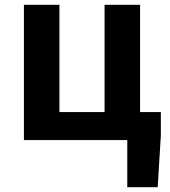

<svg xmlns="http://www.w3.org/2000/svg" viewBox="-20 -580 703 795"><path d="M507 195H633L646 -20V-116H560V-560H413V-116H226V-560H79V0H507Z"/></svg>

Font: Noto Sans TC
Style: Bold
Weight: 700
Designer: Ryoko NISHIZUKA 西塚涼子 (kana, bopomofo & ideographs); Paul D. Hunt (Latin, Greek & Cyrillic); Sandoll Communications 산돌커뮤니
Foundry: Adobe
Version: Version 2.004;hotconv 1.0.118;makeotfexe 2.5.65603